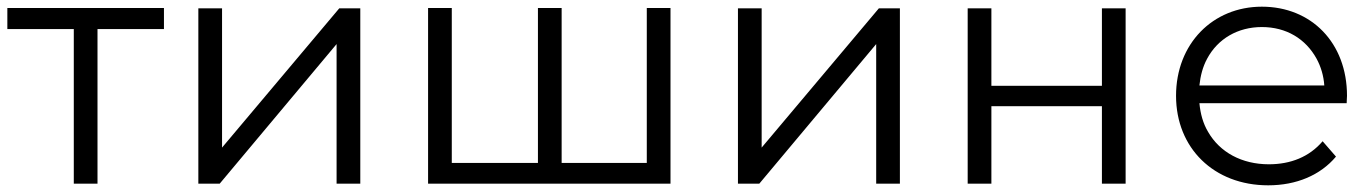

<svg xmlns="http://www.w3.org/2000/svg" viewBox="-20 -550 4110 575"><path d="M272 0V-463H471V-526H2V-463H201V0Z M638 0 988 -418V0H1059V-525H996L645 -108V-525H574V0Z M1333 -62V-526H1262V0H1988V-526H1917V-62H1662V-526H1591V-62Z M2254 0 2604 -418V0H2675V-525H2612L2261 -108V-525H2190V0Z M2949 0V-232H3280V0H3351V-525H3280V-293H2949V-525H2878V0Z M3778 5C3862 5 3934 -25 3981 -81L3941 -127C3901 -80 3845 -58 3780 -58C3699 -58 3633 -94 3598 -155C3583 -180 3575 -209 3572 -241H4013C4013 -249 4014 -258 4014 -263C4014 -422 3907 -530 3759 -530C3612 -530 3502 -419 3502 -263C3502 -107 3615 5 3778 5ZM3572 -294C3575 -323 3582 -350 3595 -374C3627 -434 3687 -469 3759 -469C3832 -469 3890 -434 3923 -374C3936 -350 3944 -323 3946 -294Z"/></svg>

Font: Montserrat Z
Style: Regular
Weight: 400
Designer: Julieta Ulanovsky
Foundry: Julieta Ulanovsky
Version: Version 8.000